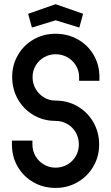

<svg xmlns="http://www.w3.org/2000/svg" viewBox="-20 -885 534 922"><path d="M37.3 -191.5V-209.7H135.7V-192Q135.7 -160.7 150.6 -135.2Q165.5 -109.7 191 -94.8Q216.4 -79.9 246.6 -79.9Q277.6 -79.9 303.2 -94.6Q328.9 -109.3 343.8 -134.9Q358.7 -160.5 358.7 -191.5Q358.7 -223.3 343.8 -249Q328.9 -274.7 303.2 -289.6Q277.6 -304.5 246.6 -304.5Q188.9 -304.5 141.3 -332.2Q93.8 -359.8 66.2 -408Q38.5 -456.3 38.5 -515.4Q38.5 -573.6 66.3 -621.1Q94 -668.5 141.4 -695.7Q188.9 -722.9 246.6 -722.9Q305.7 -722.9 353.9 -695.7Q402.1 -668.5 429.8 -621.1Q457.4 -573.6 457.4 -515.4V-496.9H359.9V-514.9Q359.9 -545 344.8 -570.1Q329.7 -595.2 303.9 -609.8Q278 -624.5 247.1 -624.5Q216.6 -624.5 191.4 -609.9Q166.2 -595.2 151.3 -570.1Q136.4 -545 136.4 -514.9Q136.4 -483.5 151.3 -457.9Q166.2 -432.3 191.4 -417.1Q216.6 -402 247.1 -402Q304.9 -402 352.6 -374.4Q400.3 -346.7 428.2 -298.2Q456.1 -249.7 456.1 -191.1Q456.1 -133.2 428.2 -85.5Q400.3 -37.8 352.6 -10.2Q304.9 17.4 247.1 17.4Q188 17.4 140.3 -9.9Q92.5 -37.3 64.9 -84.8Q37.3 -132.3 37.3 -191.5ZM115.1 -818.8 247.1 -864.9 379.1 -818.8 360.9 -752.6 247.1 -787.6 133.2 -752.6Z"/></svg>

Font: Lineal Thin
Style: Regular
Weight: 200
Designer: Created by Frank Adebiaye with contributions from Anton Moglia & Ariel Martín Pérez
Created by Frank ADEBIAYE with FontF
Foundry: Velvetyne Type Foundry
Version: Version 2.000;Glyphs 3.2 (3227)